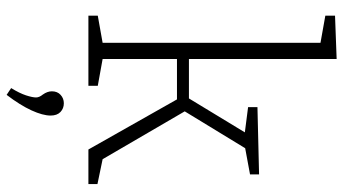

<svg xmlns="http://www.w3.org/2000/svg" viewBox="-254 -554 1061 594"><g transform="rotate(90 277.0 -257.5)"><path d="M325 -298 473 -44 550 -28V0H443L288 -274H163V-44L246 -29V0H29V-29L113 -44V-718L29 -733V-763L163 -768V-311H285L390 -484L312 -494V-523L520 -528V-500L439 -485ZM253 239Q269 213 275.5 193Q282 173 282 162Q282 152 273 141Q263 127 263 113Q263 96 274 86Q285 76 300 76Q316 76 327 86.5Q338 97 338 117Q338 141 322 176Q306 211 274 253Z"/></g></svg>

Font: Bitter Pro Light
Style: Regular
Weight: 300
Designer: Sol Matas, and Bitter project Authors
Foundry: Sol Matas
Version: Version 1.010